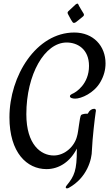

<svg xmlns="http://www.w3.org/2000/svg" viewBox="-20 -870 610 1057"><path d="M561 -521C561 -617 494 -691 389 -691C180 -691 32 -453 32 -224C32 -30 128 61 236 61C307 61 368 18 403 -52V-45C403 67 390 99 347 151C344 155 342 157 342 161C342 165 344 167 349 167C352 167 356 166 359 164C460 108 486 6 486 -43C489 -112 502 -221 507 -254C508 -257 508 -260 508 -261C508 -269 503 -271 498 -271C486 -271 474 -262 469 -254C468 -251 467 -250 466 -249C465 -246 463 -244 462 -244H455C443 -244 437 -241 432 -240C429 -239 427 -237 426 -236C418 -225 412 -144 404 -120C391 -65 337 -14 276 -14C205 -14 125 -74 125 -241C125 -461 226 -636 347 -636C406 -636 470 -600 470 -507C470 -407 398 -361 377 -353C368 -348 365 -345 365 -340C365 -331 379 -327 394 -327C427 -327 498 -357 533 -419C552 -452 561 -486 561 -521ZM441 -794C438 -799 413 -839 411 -846C410 -849 409 -850 406 -850C402 -850 400 -847 397 -846L356 -808C353 -805 352 -802 352 -799C352 -796 354 -794 355 -791C360 -783 369 -763 377 -752C380 -747 382 -744 387 -744C390 -744 394 -745 398 -748C406 -753 417 -764 433 -776C439 -780 442 -784 442 -788C442 -790 442 -792 441 -794Z"/></svg>

Font: Engagement
Style: Regular
Weight: 400
Designer: Astigmatic (AOETI)
Foundry: Astigmatic (AOETI)
Version: Version 1.000